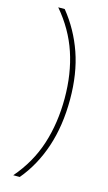

<svg xmlns="http://www.w3.org/2000/svg" viewBox="-130 -724 527 941"><g transform="rotate(15 133.5 -253.0)"><path d="M215 -257Q215 -124 179 -16Q143 92 75 173H42Q119 84 153.5 -23Q188 -130 188 -256Q188 -381 153 -485.5Q118 -590 42 -679H75Q143 -595 179 -491.5Q215 -388 215 -257Z"/></g></svg>

Font: Noto Sans Syriac Western Thin
Style: Regular
Weight: 100
Designer: Patrick Giasson and the Monotype Design Team
Foundry: Monotype Imaging Inc.
Version: Version 3.000; ttfautohint (v1.8.4.7-5d5b)